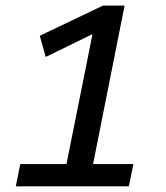

<svg xmlns="http://www.w3.org/2000/svg" viewBox="-20 -661 590 681"><path d="M437 0H36.1L51.8 -79.1H215.8L308.1 -540L142.1 -459L121.1 -534.2L345.2 -641.1H421.9L310.1 -79.1H453.1Z"/></svg>

Font: Code New Roman
Style: Italic
Weight: 400
Italic angle: -11°
Monospace: yes
Designer: Sam Radian
Foundry: Code New Roman
Version: Version 1.508 October 19, 2014